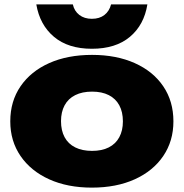

<svg xmlns="http://www.w3.org/2000/svg" viewBox="-20 -841 841 878"><path d="M400 17Q289 17 205 -21Q121 -59 74 -127.5Q27 -196 27 -286Q27 -378 74 -446.5Q121 -515 205 -552.5Q289 -590 401 -590Q512 -590 596 -552.5Q680 -515 726.5 -446.5Q773 -378 773 -286Q773 -196 726.5 -127.5Q680 -59 596 -21Q512 17 400 17ZM401 -151Q446 -151 477.5 -167Q509 -183 525.5 -213.5Q542 -244 542 -286Q542 -329 525.5 -359.5Q509 -390 477.5 -406Q446 -422 401 -422Q356 -422 324 -406Q292 -390 275.5 -359.5Q259 -329 259 -287Q259 -244 275.5 -213.5Q292 -183 324 -167Q356 -151 401 -151ZM146 -821H313Q320 -790 343 -772.5Q366 -755 400 -755Q435 -755 457.5 -772.5Q480 -790 488 -821H654Q639 -727 574 -672.5Q509 -618 400 -618Q292 -618 227 -672.5Q162 -727 146 -821Z"/></svg>

Font: Unbounded ExtraBold
Style: Regular
Weight: 800
Designer: Luke Prowse, Jean-Baptiste Morizot, Fátima Lázaro, Florian Runge
Foundry: NaN
Version: Version 1.701;gftools[0.9.28.dev5+ged2979d]